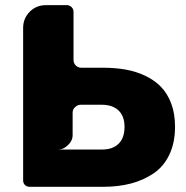

<svg xmlns="http://www.w3.org/2000/svg" viewBox="-20 -720 715 737"><path d="M651.9 -233.9Q651.9 -171.9 629.9 -126Q607.9 -80.1 568.8 -54Q529.8 -27.8 481.9 -15.4Q434.1 -2.9 376 -2.9H94.2Q83 -2.9 75.9 -9.8Q68.8 -16.6 68.8 -27.8V-612.8Q68.8 -649.4 94 -674.8Q119.1 -700.2 155.8 -700.2H242.2V-699.2Q250.5 -697.8 256.3 -690.9Q262.2 -684.1 262.2 -674.8V-490.2Q262.2 -477.5 270.8 -468.8Q279.3 -460 292 -460H376Q422.4 -460 462.4 -452.9Q502.4 -445.8 537.8 -429Q573.2 -412.1 598.1 -386.5Q623 -360.8 637.5 -322Q651.9 -283.2 651.9 -233.9ZM458 -232.9Q458 -273.9 435.1 -295.9Q412.1 -317.9 371.1 -317.9H290Q277.8 -317.9 269 -309.1Q258.8 -301.8 258.8 -287.1V-201.2Q258.8 -178.2 237.8 -160.2Q231.4 -153.8 220.2 -148.9Q210 -146 202.1 -146H371.1Q413.1 -146 435.5 -168.5Q458 -190.9 458 -232.9Z"/></svg>

Font: Cunia
Style: Bold
Weight: 700
Designer: Alejo Bergmann, Denis Ignatov
Foundry: Hubert & Fischer
Version: Version 1.00 February 21, 2019, initial release